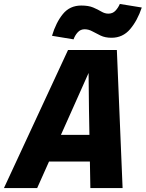

<svg xmlns="http://www.w3.org/2000/svg" viewBox="-54 -951 737 971"><path d="M99 -134 128 -269H539L510 -134ZM290 -698H537L566 0H403L396 -396L394 -582L311 -396L134 0H-34ZM318 -752 209 -770Q229 -837 264 -880Q299 -923 357 -923Q394 -923 417.5 -913Q441 -903 458.5 -892.5Q476 -882 494 -882Q516 -882 530 -897Q544 -912 552 -931L663 -913Q641 -847 604 -803.5Q567 -760 510 -760Q478 -760 455 -771Q432 -782 413 -792.5Q394 -803 374 -803Q353 -803 339 -787.5Q325 -772 318 -752Z"/></svg>

Font: Azeret Mono Thin
Style: Bold Italic
Weight: 700
Italic angle: -12°
Version: Version 1.002